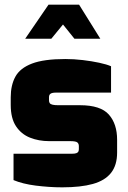

<svg xmlns="http://www.w3.org/2000/svg" viewBox="-20 -797 548 823"><path d="M247 6Q218 6 189 4Q160 2 132.5 -1.5Q105 -5 81 -11Q57 -17 38 -25V-138H288Q301 -138 307.5 -140.5Q314 -143 316 -147.5Q318 -152 318 -158V-171Q318 -181 311.5 -186.5Q305 -192 281 -192H191Q146 -192 108.5 -207Q71 -222 48.5 -256Q26 -290 26 -347V-380Q26 -432 46 -468.5Q66 -505 117 -524.5Q168 -544 260 -544Q297 -544 335 -539.5Q373 -535 405.5 -528Q438 -521 456 -513V-400H219Q204 -400 197 -395.5Q190 -391 190 -380V-367Q190 -359 193.5 -354.5Q197 -350 206 -348Q215 -346 230 -346H323Q411 -346 446.5 -306Q482 -266 482 -198V-143Q482 -89 456 -56Q430 -23 378 -8.5Q326 6 247 6ZM88 -631 188 -777H319L410 -631H299L250 -692L200 -631Z"/></svg>

Font: Exo Thin Black
Style: Regular
Weight: 900
Version: Version 2.000